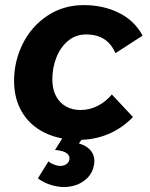

<svg xmlns="http://www.w3.org/2000/svg" viewBox="-20 -549 602 769"><path d="M36.4 -224.8Q36.4 -303.8 71.1 -373.6Q105.8 -443.4 169.8 -486Q233.8 -528.6 316.2 -528.6Q393 -528.6 455.7 -497.8Q518.4 -467 551.2 -406.4L442.4 -336Q426.4 -373.2 397.4 -392.1Q368.4 -411 325.2 -411Q282.8 -411 252.1 -385Q221.4 -359 205.5 -317.9Q189.6 -276.8 189.6 -231.2Q189.6 -192.4 204 -164.8Q218.4 -137.2 244 -122.8Q269.6 -108.4 302.2 -108.4Q339 -108.4 371.4 -125Q403.8 -141.6 428 -170.6L512.6 -80.2Q468 -34.6 413.1 -11.7Q358.2 11.2 294.4 11.2Q217 11.2 158.3 -17.8Q99.6 -46.8 68 -100.3Q36.4 -153.8 36.4 -224.8ZM131.8 165.2 174.2 97 180.4 102.4Q198.6 113 216.4 115.4Q232.8 116.8 244.2 109.5Q255.6 102.2 257.8 90.4Q261.2 75.6 247.8 65.1Q234.4 54.6 200.4 51.6L236.6 -6.4L314.4 0L296 25.4Q329.8 35.2 345.9 57.4Q362 79.6 356.6 111Q351.4 141.8 331 162.8Q310.6 183.8 281.9 193Q253.2 202.2 223.4 199.6Q196.8 197 173.1 188Q149.4 179 131.8 165.2Z"/></svg>

Font: Fixel Italic Variable 20240409 Display Thin
Style: Italic
Weight: 100
Italic angle: -10°
Designer: AlfaBravo + MacPaw
Foundry: Kyrylo Tkachov, Marchela Mozhyna, Serhii Makarenko, Maria Weinstein, Zakhar Kryvoshyya
Version: Version 1.211;Glyphs 3.2 (3225)